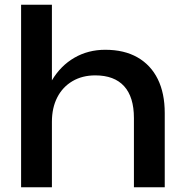

<svg xmlns="http://www.w3.org/2000/svg" viewBox="-20 -790 776 810"><path d="M69 -770H199V0H69ZM424 -580Q504 -580 560 -548Q616 -516 645.5 -456.5Q675 -397 675 -313V0H545V-292Q545 -381 503.5 -426.5Q462 -472 382 -472Q327 -472 285.5 -447.5Q244 -423 221.5 -379Q199 -335 199 -276L153 -301Q162 -389 199 -451Q236 -513 294 -546.5Q352 -580 424 -580Z"/></svg>

Font: Bounded
Style: Regular
Weight: 400
Designer: Vlad Churkin
Version: Version 1.0